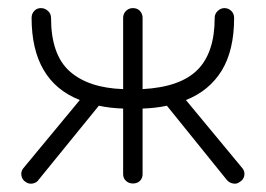

<svg xmlns="http://www.w3.org/2000/svg" viewBox="-20 -440 656 474"><path d="M284 -172Q252 -173 224 -179L76 3Q71 11 61 13Q51 15 43 9Q35 4 33 -6Q31 -16 37 -24L177 -193Q58 -240 58 -396Q58 -406 64.5 -413Q71 -420 81 -420Q91 -420 98.5 -413Q106 -406 106 -396Q106 -305 152 -264Q198 -223 284 -220V-396Q284 -406 291 -413Q298 -420 308 -420Q319 -420 325.5 -413Q332 -406 332 -396V-220Q425 -225 467.5 -267.5Q510 -310 510 -396Q510 -406 517.5 -413Q525 -420 534 -420Q544 -420 551 -413Q558 -406 558 -396Q558 -316 527.5 -266Q497 -216 439 -193L579 -24Q585 -16 583 -6Q581 4 572 9Q565 15 555 13Q545 11 539 3L392 -179Q364 -173 332 -172V-10Q332 0 325.5 6.5Q319 13 308 13Q298 13 291 6.5Q284 0 284 -10Z"/></svg>

Font: Zen Kurenaido
Style: ARC
Weight: 400
Designer: Yoshimichi Ohira
Foundry: Positype
Version: Version 1.001